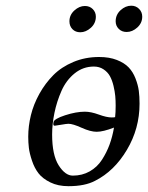

<svg xmlns="http://www.w3.org/2000/svg" viewBox="-20 -637 514 667"><path d="M161.1 -169.9Q161.1 -98.6 183.8 -62.7Q206.5 -26.9 232.9 -26.9Q265.6 -26.9 291.7 -41.7Q317.9 -56.6 334.2 -82Q350.6 -107.4 360.6 -134.8Q370.6 -162.1 376 -193.8Q338.4 -179.2 315.9 -179.2Q294.4 -179.2 263.7 -193.1Q232.9 -207 217.8 -207Q211.4 -207 192.1 -203.6Q172.9 -200.2 169.9 -200.2Q163.1 -200.2 166 -212.9Q168 -224.1 206.3 -236.6Q244.6 -249 274.9 -249Q295.9 -249 323.2 -239Q350.6 -229 368.2 -229Q376 -229 379.9 -230Q381.8 -246.1 381.8 -270Q381.8 -287.6 380.4 -303.5Q378.9 -319.3 374.3 -338.9Q369.6 -358.4 361.8 -372.6Q354 -386.7 339.6 -396.2Q325.2 -405.8 306.2 -405.8Q268.6 -405.8 239.3 -382.1Q210 -358.4 193.6 -321.3Q177.2 -284.2 169.2 -245.1Q161.1 -206.1 161.1 -169.9ZM78.1 -162.1Q78.1 -199.2 87.4 -237.1Q96.7 -274.9 116.9 -311.3Q137.2 -347.7 165.3 -376Q193.4 -404.3 234.6 -421.6Q275.9 -439 324.2 -439Q359.9 -439 386 -428.7Q412.1 -418.5 427 -402.8Q441.9 -387.2 450.7 -364.5Q459.5 -341.8 462.2 -321.5Q464.8 -301.3 464.8 -276.9Q464.8 -190.4 420.9 -116.5Q377 -42.5 310.1 -8.8Q274.9 9.8 217.8 9.8Q181.6 9.8 154.8 -3.4Q127.9 -16.6 113.8 -34.9Q99.6 -53.2 91.1 -78.9Q82.5 -104.5 80.3 -123.3Q78.1 -142.1 78.1 -162.1ZM274.9 -616.2Q291.5 -616.2 302.2 -605.5Q313 -594.7 313 -579.1Q313 -556.2 295.7 -540.5Q278.3 -524.9 258.8 -524.9Q242.2 -524.9 231.7 -535.6Q221.2 -546.4 221.2 -563Q221.2 -585 238.3 -600.6Q255.4 -616.2 274.9 -616.2ZM436 -617.2Q452.1 -617.2 463.1 -606.2Q474.1 -595.2 474.1 -579.1Q474.1 -557.1 457 -541.5Q439.9 -525.9 419.9 -525.9Q403.3 -525.9 392.6 -536.6Q381.8 -547.4 381.8 -563Q381.8 -585.9 398.9 -601.6Q416 -617.2 436 -617.2Z"/></svg>

Font: Common Serif Medium
Style: Italic
Weight: 500
Italic angle: -12°
Designer: Philipp H. Poll, Khaled Hosny
Foundry: Stefan Peev, Context Ltd.
Version: Version 1.026